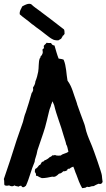

<svg xmlns="http://www.w3.org/2000/svg" viewBox="-30 -979 560 1010"><path d="M-9.8 -37.1C-8.8 -34.2 -7.8 -29.3 -7.8 -22.5C-7.8 -15.6 -7.8 -10.7 -6.8 -5.9C-3.9 -2.9 2 -2 5.9 -2C9.8 -2 13.7 -2.9 17.6 -3.9C22.5 -1 28.3 1 33.2 1C38.1 1 42 -1 46.9 -3.9C50.8 1 60.5 0 67.4 2.9C71.3 0 75.2 -2 80.1 -2C85 -2 82 5.9 92.8 5.9C97.7 5.9 101.6 1 106.4 -2C125 -42 133.8 -85.9 152.3 -127.9C152.3 -142.6 162.1 -157.2 167 -188.5C179.7 -228.5 195.3 -268.6 207 -308.6C213.9 -332 218.8 -356.4 224.6 -378.9C227.5 -389.6 229.5 -402.3 234.4 -413.1C237.3 -419.9 238.3 -422.9 239.3 -429.7C242.2 -432.6 239.3 -430.7 246.1 -446.3L254.9 -425.8C267.6 -371.1 290 -320.3 304.7 -265.6C308.6 -251 315.4 -235.4 318.4 -218.8C325.2 -210 326.2 -192.4 330.1 -181.6C319.3 -170.9 300.8 -171.9 290 -161.1C285.2 -161.1 281.2 -160.2 276.4 -160.2C269.5 -160.2 263.7 -161.1 258.8 -164.1C256.8 -162.1 252.9 -161.1 246.1 -162.1C242.2 -159.2 242.2 -156.2 231.4 -152.3C227.5 -147.5 210.9 -135.7 204.1 -135.7C201.2 -128.9 197.3 -129.9 190.4 -127L181.6 -112.3C169.9 -109.4 172.9 -98.6 156.2 -90.8C153.3 -87.9 153.3 -77.1 153.3 -73.2C158.2 -70.3 160.2 -63.5 159.2 -54.7C169.9 -54.7 169.9 -48.8 190.4 -42C209 -42 226.6 -45.9 245.1 -49.8C259.8 -45.9 269.5 -54.7 280.3 -65.4C291 -66.4 295.9 -71.3 302.7 -78.1C313.5 -77.1 315.4 -80.1 323.2 -83C326.2 -86.9 321.3 -91.8 336.9 -91.8C340.8 -96.7 347.7 -99.6 355.5 -102.5C362.3 -87.9 365.2 -74.2 372.1 -59.6C378.9 -39.1 390.6 -8.8 402.3 10.7C409.2 9.8 415 9.8 420.9 7.8C423.8 6.8 424.8 1 436.5 4.9C445.3 4.9 446.3 0 461.9 0C465.8 0 467.8 -3.9 471.7 -4.9C476.6 -7.8 482.4 -9.8 489.3 -12.7C496.1 -9.8 504.9 -9.8 509.8 -22.5C508.8 -34.2 505.9 -44.9 505.9 -55.7C505.9 -67.4 461.9 -191.4 454.1 -210C443.4 -236.3 431.6 -261.7 423.8 -288.1C419.9 -300.8 418 -315.4 413.1 -328.1C400.4 -362.3 387.7 -395.5 376 -429.7C376 -432.6 375 -433.6 371.1 -446.3C356.4 -484.4 349.6 -522.5 325.2 -554.7C318.4 -590.8 319.3 -630.9 304.7 -665C297.9 -668 297.9 -668 278.3 -670.9C269.5 -693.4 263.7 -715.8 256.8 -739.3L254.9 -740.2C248 -740.2 243.2 -744.1 238.3 -752.9C230.5 -752 222.7 -752.9 214.8 -753.9C211.9 -747.1 200.2 -742.2 200.2 -735.4C200.2 -730.5 205.1 -725.6 193.4 -718.8C193.4 -710 198.2 -703.1 191.4 -692.4C190.4 -688.5 186.5 -685.5 183.6 -682.6C183.6 -675.8 181.6 -675.8 178.7 -670.9C171.9 -652.3 174.8 -622.1 170.9 -601.6C168 -585.9 163.1 -566.4 156.2 -550.8C155.3 -540 152.3 -531.2 143.6 -518.6L144.5 -505.9C141.6 -499 141.6 -494.1 136.7 -490.2C127.9 -456.1 116.2 -421.9 105.5 -387.7C98.6 -372.1 95.7 -356.4 90.8 -337.9C80.1 -305.7 69.3 -274.4 57.6 -242.2C35.2 -171.9 13.7 -103.5 -9.8 -37.1ZM74.2 -903.3C94.7 -884.8 117.2 -871.1 137.7 -852.5C149.4 -845.7 157.2 -836.9 168 -830.1C183.6 -820.3 232.4 -778.3 245.1 -773.4C252 -768.6 261.7 -766.6 276.4 -766.6C281.2 -770.5 287.1 -771.5 292 -775.4C293 -780.3 296.9 -781.2 299.8 -790C300.8 -793 301.8 -788.1 309.6 -800.8C309.6 -805.7 309.6 -820.3 306.6 -824.2C262.7 -858.4 220.7 -890.6 174.8 -924.8C163.1 -933.6 150.4 -941.4 134.8 -956.1L133.8 -957C130.9 -958 127.9 -959 123 -959C114.3 -959 102.5 -954.1 86.9 -945.3C84 -936.5 70.3 -919.9 74.2 -903.3Z"/></svg>

Font: Caesar Dressing Cyrillic
Style: Regular
Weight: 400
Designer: Dathan Boardman
Foundry: Open Window
Version: Version 1.00;July 2, 2020;FontCreator 13.0.0.2642 64-bit